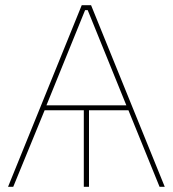

<svg xmlns="http://www.w3.org/2000/svg" viewBox="-20 -720 666 740"><path d="M11 0H31L152 -295H303V0H323V-295H475L595 0H615L331 -700H295ZM159 -314 308 -681H318L467 -314Z"/></svg>

Font: Fixel Text Thin
Style: Regular
Weight: 100
Width: 4
Designer: AlfaBravo + MacPaw
Foundry: Kyrylo Tkachov, Marchela Mozhyna, Serhii Makarenko, Maria Weinstein, Zakhar Kryvoshyya
Version: Version 1.211